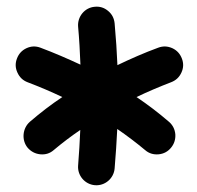

<svg xmlns="http://www.w3.org/2000/svg" viewBox="-20 -731 586 570"><path d="M62 -292.5C71.8 -281.2 84.5 -274.4 99.6 -272.9C114.7 -271.5 127.9 -275.4 139.2 -285.2C164.1 -306.2 190.4 -326.2 218.3 -345.2C216.8 -310.5 214.8 -275.4 211.9 -239.7C209.5 -210 231.9 -183.6 261.7 -181.2C291.5 -178.7 317.9 -201.2 320.3 -231C323.7 -271.5 326.2 -309.1 328.1 -348.1C356.4 -328.6 384.3 -307.6 411.1 -285.2C422.4 -275.4 436 -271.5 451.2 -272.9C466.3 -274.4 478.5 -281.2 487.8 -292.5C497.1 -303.7 501.5 -317.4 500.5 -332.5C499 -347.7 492.7 -359.9 481.4 -369.6C450.2 -396.5 418 -420.9 385.3 -442.9C418 -458.5 452.1 -473.1 487.8 -486.8C502 -492.2 512.2 -501.5 518.6 -515.6C524.9 -529.3 525.4 -543 520 -557.1C514.6 -571.3 505.4 -581.5 491.7 -587.9C477.5 -594.2 463.9 -594.7 449.7 -589.4C408.2 -574.2 368.2 -556.6 328.6 -537.6C327.1 -576.2 324.2 -617.7 320.3 -661.6C318.8 -676.8 312.5 -689 300.8 -698.7C289.1 -708.5 275.9 -712.4 261.2 -710.9C231.4 -708.5 209.5 -681.6 211.9 -651.9C215.3 -614.7 217.3 -577.1 218.8 -539.1C180.2 -557.1 140.6 -574.2 100.1 -589.4C85.9 -594.7 72.3 -594.2 58.6 -587.9C44.9 -581.5 35.6 -571.3 30.3 -557.1C24.9 -543 25.4 -529.3 31.7 -515.6C38.1 -501.5 47.9 -492.2 62 -486.8C96.7 -473.6 131.3 -459 165 -442.9C131.8 -420.9 100.1 -396.5 68.8 -369.6C46.4 -350.1 43.5 -314.9 62 -292.5Z"/></svg>

Font: Mikhak
Style: Bold
Weight: 700
Designer: Amin Abedi
Version: Version 3.2